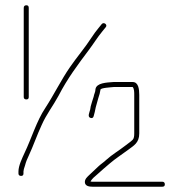

<svg xmlns="http://www.w3.org/2000/svg" viewBox="-20 -699 694 728"><path d="M60 -32C66 -32 69 -35 69 -41V-49C69 -53 71 -61 75 -72C78 -84 83 -97 90 -111C105 -143 122 -191 138 -225C156 -266 181 -297 202 -336C236 -402 276 -455 318 -511C336 -535 349 -557 368 -580L381 -596C389 -605 374 -617 366 -608L353 -592C344 -581 335 -569 328 -558C303 -519 271 -482 245 -444C213 -398 184 -339 152 -290C119 -241 99 -173 73 -119C64 -99 50 -71 50 -49V-41C50 -35 54 -32 60 -32ZM411 -369H483C489 -363 489 -349 489 -339V-193C489 -183 488 -174 483 -169C474 -160 465 -155 454 -146C431 -128 405 -113 383 -93C374 -84 361 -76 353 -68C346 -61 326 -43 319 -36C312 -29 300 -20 302 -6C304 6 317 9 331 9H595C602 9 605 6 605 0C605 -6 602 -10 595 -10H330C328 -10 326 -10 323 -11C330 -22 337 -28 349 -38C366 -54 379 -64 396 -79C418 -98 442 -113 466 -131C487 -147 508 -157 508 -193V-339C508 -361 505 -388 483 -388H410C384 -386 346 -385 342 -361C342 -350 337 -344 335 -332C332 -322 326 -305 324 -296L322 -284C320 -274 310 -256 323 -252C329 -250 333 -252 335 -258C338 -269 341 -280 343 -292C345 -302 351 -318 353 -328C357 -339 359 -347 361 -359C361 -366 402 -368 411 -369ZM80 -679C74 -679 70 -676 70 -669V-331C70 -325 74 -322 80 -322C86 -322 89 -325 89 -331V-669C89 -676 86 -679 80 -679Z"/></svg>

Font: Electronic
Style: ExThn
Weight: 100
Version: Version 1.011